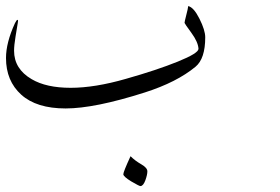

<svg xmlns="http://www.w3.org/2000/svg" viewBox="-21 -341 935 640"><path d="M447.3 279.3Q442.9 279.3 416.5 263.7Q390.1 247.6 390.1 239.7Q390.1 231.9 414.1 179.7Q429.2 194.8 449.7 206.5Q470.2 218.3 470.2 230Q470.2 241.7 463.4 260.3Q456.5 278.8 447.3 279.3ZM663.1 -216.8Q663.1 -145.5 630.9 -118.7Q568.4 -66.9 461.4 -32.7Q294.4 20.5 197.8 20.5Q100.6 20.5 49.8 -25.4Q-1 -71.3 -1 -147.5Q-1 -198.7 28.8 -263.7Q34.2 -274.9 37.6 -274.9Q39.1 -274.4 39.1 -271.5Q39.1 -268.6 38.1 -263.7L30.8 -219.2Q25.9 -189.5 25.9 -171.9Q25.9 -111.3 84.5 -77.1Q133.3 -48.3 214.4 -48.3Q294.9 -48.3 398.4 -78.1Q502 -107.4 571.8 -135.7Q640.6 -163.6 640.6 -178.2V-178.7Q639.2 -201.2 616.7 -231.9Q594.2 -262.7 594.2 -264.6V-265.1Q594.2 -268.6 599.6 -289.6Q605.5 -312 606.4 -320.8Q625 -316.4 644 -278.3Q663.1 -240.2 663.1 -216.8Z"/></svg>

Font: DimaThulth2
Style: Regular
Weight: 400
Designer: R.Balvardi
Foundry: R.Balvardi (R.Balvardi@gmail.com)
Version: Version 1.00;November 13, 2018;FontCreator 11.5.0.2427 64-bi